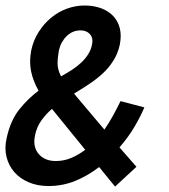

<svg xmlns="http://www.w3.org/2000/svg" viewBox="-50 -668 616 701"><path d="M477.1 -275.9Q461.9 -240.2 439.5 -202.6Q417 -165 386.2 -129.9L448.2 -59.1L370.1 13.2L312 -58.1Q270 -25.9 224.1 -7.3Q178.2 11.2 127 11.2Q86.9 11.2 54.9 -2.4Q22.9 -16.1 2.4 -39.6Q-18.1 -63 -26.1 -94.5Q-34.2 -126 -25.9 -163.1Q-12.2 -227.1 19.8 -267.6Q51.8 -308.1 90.8 -336.9Q70.8 -372.1 63.5 -407.5Q56.2 -442.9 64 -483.9Q71.8 -521 91.3 -551.5Q110.8 -582 137 -603.5Q163.1 -625 194.6 -636.5Q226.1 -647.9 258.8 -647.9Q292 -647.9 319.1 -637.9Q346.2 -627.9 363.5 -609.4Q380.9 -590.8 387.5 -564.5Q394 -538.1 387.2 -503.9Q379.9 -471.2 363 -445.1Q346.2 -418.9 323 -397.9Q299.8 -377 272.9 -359.4Q246.1 -341.8 220.2 -326.2L331.1 -194.8Q348.1 -219.2 362.5 -245.6Q377 -272 390.1 -298.8ZM153.8 -80.1Q183.1 -80.1 209.5 -91.1Q235.8 -102.1 261.2 -121.1L140.1 -270H139.2Q117.2 -251 100.6 -227.5Q84 -204.1 78.1 -174.8Q68.8 -132.8 90.8 -106.4Q112.8 -80.1 153.8 -80.1ZM165 -483.9Q160.2 -457 160.2 -435.5Q160.2 -414.1 172.9 -389.2Q193.8 -400.9 212.4 -412.8Q231 -424.8 246.1 -439Q261.2 -453.1 271.7 -469.5Q282.2 -485.8 286.1 -505.9Q291 -528.8 278.6 -543Q266.1 -557.1 244.1 -557.1Q214.8 -557.1 193.4 -536.1Q171.9 -515.1 165 -483.9Z"/></svg>

Font: Anonymous Pro
Style: Bold Italic
Weight: 700
Italic angle: -12°
Monospace: yes
Designer: Mark Simonson
Version: Version 1.003